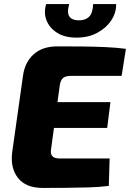

<svg xmlns="http://www.w3.org/2000/svg" viewBox="-20 -921 639 944"><path d="M262 -693Q321 -693 381 -692.5Q441 -692 497 -689.5Q553 -687 599 -681L578 -548H330Q303 -548 290.5 -538Q278 -528 274 -502L231 -187Q227 -165 237 -153.5Q247 -142 272 -142H519L515 -7Q468 -1 412.5 0.5Q357 2 300 2.5Q243 3 190 3Q107 3 68.5 -46Q30 -95 40 -173L93 -548Q102 -615 145.5 -654Q189 -693 262 -693ZM94 -419H523L507 -292H74ZM438 -901H551Q552 -859 527.5 -821.5Q503 -784 459 -760Q415 -736 356 -736Q298 -736 260.5 -760Q223 -784 208.5 -821.5Q194 -859 207 -901H320Q308 -856 322 -838.5Q336 -821 368 -821Q400 -821 418 -838.5Q436 -856 438 -901Z"/></svg>

Font: Exo 2 ExtraBold
Style: Italic
Weight: 800
Italic angle: -8°
Designer: Natanael Gama
Foundry: Natanael Gama
Version: Version 2.010